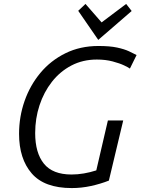

<svg xmlns="http://www.w3.org/2000/svg" viewBox="-20 -942 715 977"><path d="M345 15Q206 15 141.5 -59.5Q77 -134 77 -261Q77 -348 105 -428Q133 -508 185.5 -571Q238 -634 313 -671Q388 -708 481 -708Q539 -708 576 -700Q613 -692 636.5 -681Q660 -670 675 -662L641 -593Q635 -598 612 -609Q589 -620 553 -629.5Q517 -639 473 -639Q401 -639 343 -608.5Q285 -578 244 -525.5Q203 -473 181 -406Q159 -339 159 -265Q159 -164 203.5 -109Q248 -54 344 -54Q375 -54 407 -59.5Q439 -65 470 -75L529 -329H607L534 -23Q491 -6 442.5 4.5Q394 15 345 15ZM480 -739 378 -887 415 -922 497 -828 622 -922 650 -886Z"/></svg>

Font: Ubuntu Sans
Style: Italic
Weight: 400
Italic angle: -13.5°
Designer: Dalton Maag Ltd
Foundry: Dalton Maag Ltd
Version: Version 1.006